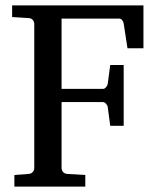

<svg xmlns="http://www.w3.org/2000/svg" viewBox="-20 -691 581 711"><path d="M511.2 -512.2H452.1L438 -604Q436.5 -611.3 432.1 -616.7Q427.7 -622.1 420.9 -622.1H208V-361.8H360.8Q367.7 -361.8 373 -368.4Q378.4 -375 378.9 -379.9L388.2 -450.2H438V-225.1H388.2L378.9 -294.9Q378.4 -300.3 372.8 -306.6Q367.2 -313 360.8 -313H208V-68.8Q208 -61.5 213.1 -54.7Q218.3 -47.9 229 -46.9L295.9 -43V0H33.2V-43L85.9 -46.9Q96.7 -47.9 101.8 -54.7Q106.9 -61.5 106.9 -68.8V-602.1Q106.9 -609.4 101.8 -616.5Q96.7 -623.5 85.9 -624L24.9 -627.9V-670.9H511.2Z"/></svg>

Font: Abyssinica SIL
Style: Regular
Weight: 400
Designer: Victor Gaultney and Lorna Evans
Foundry: SIL International
Version: Version 2.100